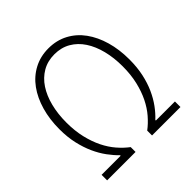

<svg xmlns="http://www.w3.org/2000/svg" viewBox="-178 -813 955 955"><g transform="rotate(-45 300.0 -335.5)"><path d="M42 0V-39H176V-43Q153 -65 131 -95Q109 -125 92 -162.5Q75 -200 64.5 -246Q54 -292 54 -347Q54 -417 71 -476Q88 -535 119.5 -578.5Q151 -622 197 -646.5Q243 -671 300 -671Q357 -671 403 -646.5Q449 -622 480.5 -578.5Q512 -535 529 -476Q546 -417 546 -347Q546 -292 536 -246Q526 -200 509 -162.5Q492 -125 470 -95Q448 -65 424 -43V-39H558V0H358V-34Q386 -55 411.5 -84.5Q437 -114 456 -152.5Q475 -191 486.5 -239.5Q498 -288 498 -347Q498 -407 485 -458.5Q472 -510 447 -548Q422 -586 385 -607.5Q348 -629 300 -629Q252 -629 215 -607.5Q178 -586 153 -548Q128 -510 115 -458.5Q102 -407 102 -347Q102 -288 113.5 -239.5Q125 -191 144 -152.5Q163 -114 188.5 -84.5Q214 -55 242 -34V0Z"/></g></svg>

Font: Source Code Pro Light
Style: Regular
Weight: 300
Monospace: yes
Designer: Paul D. Hunt, Teo Tuominen
Foundry: Adobe Systems Incorporated
Version: Version 2.030;PS 1.000;hotconv 16.6.51;makeotf.lib2.5.65220